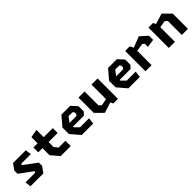

<svg xmlns="http://www.w3.org/2000/svg" viewBox="366 -2133 3608 3608"><g transform="rotate(-45 2170.0 -329.0)"><path d="M100 0H442.5L526 -118V-202.5L268.5 -393.5V-408.5L285.5 -423H531L516 -541H177L93.5 -423V-338.5L353 -147.5V-132.5L336 -118H85Z M903 0.5H1169V-140H988L928 -216V-347.5H1169V-476.5H928V-670.5L765.5 -640.5V-476.5H654V-347.5H765.5V-159Z M1462.5 0H1766.5L1781.5 -125.5H1542.5L1457.5 -211.5V-228.5H1747L1802 -284.5V-425.5L1697.5 -541H1462.5L1305 -356.5V-184.5ZM1460.5 -323.5 1537.5 -425.5H1641.5L1669.5 -396.5V-353.5L1644.5 -323.5Z M2078.5 -541H1916V-135.5L2063.5 12L2275.5 -53.5L2301.5 0H2424V-541H2261.5V-152.5L2125.5 -129.5L2078.5 -171Z M2702.5 0H3006.5L3021.5 -125.5H2782.5L2697.5 -211.5V-228.5H2987L3042 -284.5V-425.5L2937.5 -541H2702.5L2545 -356.5V-184.5ZM2700.5 -323.5 2777.5 -425.5H2881.5L2909.5 -396.5V-353.5L2884.5 -323.5Z M3512.5 -292 3675 -315V-425.5L3532.5 -553L3313.5 -469L3278.5 -541H3156V0H3318.5V-381.5L3475.5 -406.5L3512.5 -374.5Z M4121.5 0H4284V-405.5L4136.5 -553L3924.5 -487.5L3898.5 -541H3776V0H3938.5V-388.5L4074.5 -411.5L4121.5 -370Z"/></g></svg>

Font: Monaspace Krypton ExtraBold
Style: Regular
Weight: 800
Designer: Riley Cran & the Lettermatic Team
Foundry: Lettermatic
Version: Version 1.101 (Monaspace Krypton)